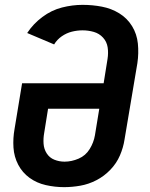

<svg xmlns="http://www.w3.org/2000/svg" viewBox="-20 -763 616 791"><path d="M244 8Q277 8 311 2Q345 -4 377 -20.5Q409 -37 434.5 -63.5Q460 -90 474 -122.5Q488 -155 493 -188L546 -503Q552 -544 548 -583.5Q544 -623 524 -655.5Q504 -688 471.5 -708Q439 -728 400 -735.5Q361 -743 320 -743Q278 -743 235 -732Q192 -721 154.5 -693Q117 -665 92 -627L203 -580Q215 -600 234.5 -613.5Q254 -627 276 -632.5Q298 -638 320 -638Q344 -638 366.5 -631.5Q389 -625 404.5 -608Q420 -591 423.5 -568Q427 -545 423 -520L407 -420H71L40 -232Q33 -193 35.5 -155Q38 -117 55 -84.5Q72 -52 101.5 -30.5Q131 -9 168.5 -0.5Q206 8 244 8ZM246 -97Q224 -97 204 -105Q184 -113 172.5 -131Q161 -149 159.5 -171Q158 -193 162 -215L178 -315H389L371 -205Q366 -176 349.5 -149Q333 -122 304 -109.5Q275 -97 246 -97Z"/></svg>

Font: Iosevka Sparkle
Style: Bold Italic
Weight: 700
Italic angle: -9°
Designer: Belleve Invis
Foundry: Belleve Invis
Version: Version 4.5.0; ttfautohint (v1.8.3)